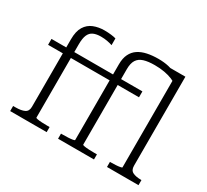

<svg xmlns="http://www.w3.org/2000/svg" viewBox="-151 -1006 1337 1240"><g transform="rotate(30 518.0 -385.5)"><path d="M42 -537H451V-493H42ZM212 -48Q212 -45 225 -42.5Q238 -40 258 -39Q278 -38 297 -38H316V0H44V-38H62Q104 -38 128 -49.5Q152 -61 152 -94V-597Q152 -658 173.5 -692.5Q195 -727 231.5 -741.5Q268 -756 312 -756Q338 -756 362.5 -753Q387 -750 398 -746V-696Q384 -701 361 -705.5Q338 -710 312 -710Q279 -710 256.5 -700Q234 -690 223 -665Q212 -640 212 -595ZM391 -537H720V-493H391ZM766 0V-38H775Q790 -38 808.5 -39Q827 -40 840.5 -42.5Q854 -45 854 -48V-710L776 -758H913V-94Q913 -61 936 -49.5Q959 -38 998 -38H1001V0ZM669 0H401V-38H413Q434 -38 454.5 -39Q475 -40 488 -42.5Q501 -45 501 -48V-613Q501 -658 516 -688.5Q531 -719 558 -737Q585 -755 622.5 -763Q660 -771 705 -771Q748 -771 782.5 -763Q817 -755 842 -743.5Q867 -732 880 -720L877 -678Q862 -691 836.5 -701.5Q811 -712 778 -718Q745 -724 705 -724Q656 -724 624 -714Q592 -704 576.5 -679.5Q561 -655 561 -611V-48Q561 -45 574.5 -42.5Q588 -40 609 -39Q630 -38 650 -38H669Z"/></g></svg>

Font: Roboto Serif ExtraLight
Style: Regular
Weight: 250
Version: Version 1.007